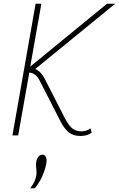

<svg xmlns="http://www.w3.org/2000/svg" viewBox="-20 -730 641 1035"><path d="M47 0 172 -710H203L143 -371L557 -710H601L170 -358Q183 -353 196.5 -340Q210 -327 224 -300L327 -98Q353 -48 373.5 -35Q394 -22 419 -22Q446 -22 468 -38L474 -15Q461 -5 445.5 -1Q430 3 413 3Q377 3 352.5 -15.5Q328 -34 306 -76L193 -297Q174 -335 138 -339L78 0ZM143 285Q159 264 168 242.5Q177 221 177 198Q177 188 175.5 178.5Q174 169 174 159Q174 136 183.5 120Q193 104 208 104Q231 104 231 136Q231 158 216 200.5Q201 243 168 285Z"/></svg>

Font: Livvic Thin
Style: Italic
Weight: 250
Italic angle: -10°
Designer: Jacques Le Bailly, Baron von Fonthausen
Version: Version 1.001; ttfautohint (v1.8.2)